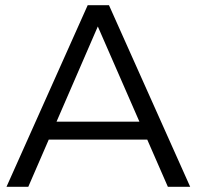

<svg xmlns="http://www.w3.org/2000/svg" viewBox="-20 -720 758 740"><path d="M318 -700H400L713 0H627L357 -618L89 0H5ZM143 -251H568V-182H143Z"/></svg>

Font: Alexandria Light
Style: Regular
Weight: 300
Designer: Mohamed Gaber
Foundry: Kief Type Foundry
Version: Version 5.100